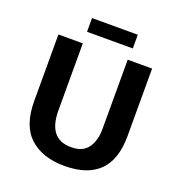

<svg xmlns="http://www.w3.org/2000/svg" viewBox="-140 -887 940 1013"><g transform="rotate(20 330.5 -380.5)"><path d="M67 -630H204V-253Q204 -175 235.5 -134.5Q267 -94 333 -94Q398 -94 427 -135Q456 -176 456 -241V-630H593V-251Q593 -119 527.5 -54Q462 11 333 11Q209 11 138 -54Q67 -119 67 -256ZM461 -772V-695H204V-772Z"/></g></svg>

Font: Mukta Malar
Style: Bold
Weight: 700
Designer: Aadarsh Rajan, Girish Dalvi, Yashodeep Gholap
Foundry: Ek Type
Version: Version 2.538;PS 1.000;hotconv 16.6.51;makeotf.lib2.5.65220;